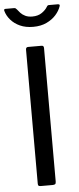

<svg xmlns="http://www.w3.org/2000/svg" viewBox="-63 -987 421 1020"><g transform="rotate(-5 148.0 -477.0)"><path d="M181 -742Q193 -742 193 -729V-17Q193 -7 189 -3.5Q185 0 175 0H112Q103 0 100 -3Q97 -6 97 -14V-728Q97 -742 109 -742ZM286 -954Q299 -954 295 -943Q287 -919 267.5 -897Q248 -875 217.5 -860.5Q187 -846 146 -846Q106 -846 76 -859.5Q46 -873 26.5 -895.5Q7 -918 0 -944Q-1 -947 0 -950.5Q1 -954 6 -954H52Q58 -954 61 -952Q64 -950 68 -945Q74 -937 83.5 -926.5Q93 -916 108.5 -908.5Q124 -901 146 -901Q177 -901 197.5 -915.5Q218 -930 227 -946Q230 -951 232.5 -952.5Q235 -954 239 -954Z"/></g></svg>

Font: Libre Franklin
Style: Regular
Weight: 400
Designer: Pablo Impallari, Rodrigo Fuenzalida, Nhung Nguyen
Foundry: Impallari Type
Version: Version 3.000